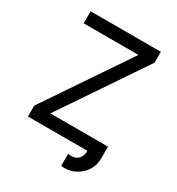

<svg xmlns="http://www.w3.org/2000/svg" viewBox="-205 -850 1044 1133"><g transform="rotate(30 317.5 -283.5)"><path d="M383.8 71.3V154.8Q389.2 155.3 394.5 155.8Q399.9 156.2 405.3 156.2Q448.7 156.2 485.4 135.3Q522 114.3 544.2 78.9Q566.4 43.5 566.4 0H473.6Q473.6 32.7 456.1 53.5Q438.5 74.2 405.3 74.2Q393.6 74.2 383.8 71.3ZM118.2 0 556.6 -648.4 506.8 -722.7 68.4 -74.2ZM158.7 -82 68.4 -74.2V0Q158.7 0 238 0Q317.4 0 396.7 0Q476.1 0 566.4 0V-82ZM475.6 -640.6 556.6 -648.4V-722.7Q466.3 -722.7 391.8 -722.7Q317.4 -722.7 242.9 -722.7Q168.5 -722.7 78.1 -722.7V-640.6Z"/></g></svg>

Font: Giphurs SC
Style: Regular
Weight: 400
Version: Version 0.920